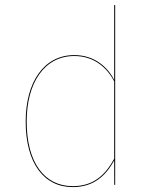

<svg xmlns="http://www.w3.org/2000/svg" viewBox="-20 -751 612 780"><path d="M443.9 -730.6V-426.4C419.2 -474.8 367.1 -527.2 281.8 -527.2C157.5 -527.2 84.3 -416.2 84.3 -257.1C84.3 -88.1 158.5 9.1 275.4 9.1C362.5 9.1 410.5 -38.8 443.9 -99.2L444.2 0H447.9V-730.3ZM275.5 5.2C160.7 5.2 88.4 -90.2 88.4 -257.1C88.3 -414.8 160.4 -523.4 281.9 -523.4C365.9 -523.4 417.2 -471.7 443.9 -420.6V-106.1C408.9 -42.3 362.1 5.2 275.5 5.2Z"/></svg>

Font: Fira Sans Four
Style: Regular
Weight: 100
Designer: Carrois Corporate & Edenspiekermann AG
Foundry: Carrois Corporate GbR & Edenspiekermann AG
Version: Version 4.203;PS 004.203;hotconv 1.0.88;makeotf.lib2.5.64775